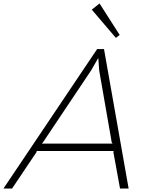

<svg xmlns="http://www.w3.org/2000/svg" viewBox="-74 -1095 851 1115"><path d="M621 -892 599 -875 459 -1039 504 -1075ZM673 0H623L584 -214L588 -218H138L139 -213L-4 0H-54L490 -810H530ZM580 -261 575 -267 502 -686 497 -757H496L455 -686L174 -266L168 -261Z"/></svg>

Font: TypoPRO Sinkin Sans
Style: 200 X Light Italic
Weight: 200
Italic angle: -112°
Designer: Keith Bates
Foundry: K-Type
Version: Sinkin Sans (version 1.0)  by Keith Bates   •   © 2014   www